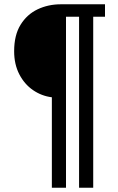

<svg xmlns="http://www.w3.org/2000/svg" viewBox="-20 -706 552 896"><path d="M222 170V-252Q174 -258 134 -285.5Q94 -313 70 -359.5Q46 -406 46 -467Q46 -542 76 -590.5Q106 -639 155.5 -662.5Q205 -686 264 -686H470V-628H415V170H349V-628H288V170Z"/></svg>

Font: Archivo SemiCondensed
Style: Regular
Weight: 400
Width: 4
Designer: Hector Gatti
Foundry: Omnibus-Type
Version: Version 2.001